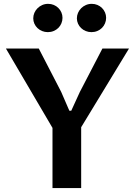

<svg xmlns="http://www.w3.org/2000/svg" viewBox="-20 -964 698 984"><path d="M396 -312V0H249V-308.6L10.3 -715.3H178.7L293.5 -493.2L335.4 -396.5H345.2L389.2 -492.7L504.9 -715.3H641.1ZM150.4 -870.1Q150.4 -884.8 156.2 -898.2Q162.1 -911.6 172.4 -921.9Q182.6 -932.1 196.5 -938.2Q210.4 -944.3 226.6 -944.3Q242.2 -944.3 255.6 -938.7Q269 -933.1 279.1 -923.1Q289.1 -913.1 294.7 -900.1Q300.3 -887.2 300.3 -872.6Q300.3 -857.9 294.7 -844.5Q289.1 -831.1 279.1 -821Q269 -811 255.1 -805.2Q241.2 -799.3 225.1 -799.3Q209.5 -799.3 195.8 -804.9Q182.1 -810.5 172.1 -820.1Q162.1 -829.6 156.2 -842.5Q150.4 -855.5 150.4 -870.1ZM374 -870.1Q374 -884.8 379.9 -898.2Q385.7 -911.6 396 -921.9Q406.2 -932.1 420.2 -938.2Q434.1 -944.3 450.2 -944.3Q465.8 -944.3 479.2 -938.7Q492.7 -933.1 502.7 -923.1Q512.7 -913.1 518.3 -900.1Q523.9 -887.2 523.9 -872.6Q523.9 -857.9 518.3 -844.5Q512.7 -831.1 502.7 -821Q492.7 -811 478.8 -805.2Q464.8 -799.3 448.7 -799.3Q433.1 -799.3 419.4 -804.9Q405.8 -810.5 395.8 -820.1Q385.7 -829.6 379.9 -842.5Q374 -855.5 374 -870.1Z"/></svg>

Font: Proza Libre
Style: SemiBold
Weight: 600
Designer: Jasper de Waard
Foundry: Jasper de Waard
Version: Version 1.000; ttfautohint (v1.4.1.8-43bc) -l 8 -r 50 -G 200